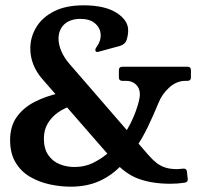

<svg xmlns="http://www.w3.org/2000/svg" viewBox="-20 -691 755 722"><path d="M446 -184Q475 -229 490.5 -272.5Q506 -316 506 -336Q506 -359 491.5 -373Q477 -387 454 -387H440Q427 -387 427 -400V-427Q427 -440 440 -440H685Q698 -440 698 -427V-400Q698 -387 685 -387H678Q644 -387 616.5 -362Q589 -337 576 -304Q557 -258 537 -216Q517 -174 493 -139ZM246 -292Q221 -284 198 -268Q175 -252 160 -227.5Q145 -203 145 -170Q145 -132 161.5 -108Q178 -84 204.5 -73.5Q231 -63 260 -63Q300 -63 334 -80.5Q368 -98 396 -124L440 -73Q402 -32 354.5 -10.5Q307 11 246 11Q206 11 165.5 2Q125 -7 91.5 -27Q58 -47 38 -81Q18 -115 18 -164Q18 -217 43.5 -252Q69 -287 111.5 -308.5Q154 -330 205 -341ZM539 -107Q554 -90 568.5 -78.5Q583 -67 601.5 -61Q620 -55 646 -55Q651 -55 659.5 -56Q668 -57 671 -57Q682 -57 683 -45L686 -17Q687 -6 674 -4Q661 -2 647.5 -1Q634 0 620 0Q553 0 501.5 -18.5Q450 -37 404 -90L139 -394Q94 -446 94 -509Q94 -551 116 -588Q138 -625 182.5 -648Q227 -671 294 -671Q374 -671 418 -643Q462 -615 462 -577Q462 -560 456.5 -542Q451 -524 430 -518L349 -496Q341 -494 339 -500Q337 -506 343 -514Q360 -537 358.5 -561.5Q357 -586 337.5 -603Q318 -620 282 -620Q256 -620 237.5 -610.5Q219 -601 209.5 -584Q200 -567 200 -546Q200 -524 210.5 -499Q221 -474 241 -451Z"/></svg>

Font: Young Serif Light
Style: Regular
Weight: 300
Designer: Bastien Sozeau
Foundry: NBR — Bastien Sozeau
Version: Version 5.001